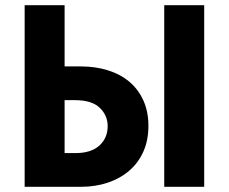

<svg xmlns="http://www.w3.org/2000/svg" viewBox="-20 -720 882 740"><path d="M75 -700H229V-464H291Q348 -464 396 -449Q444 -434 478.5 -405Q513 -376 532.5 -333Q552 -290 552 -235Q552 -179 532.5 -135.5Q513 -92 478 -62Q443 -32 395.5 -16Q348 0 291 0H75ZM271 -130Q331 -130 363 -159Q395 -188 395 -234Q395 -275 364.5 -304.5Q334 -334 269 -334H229V-130ZM613 -700H767V0H613Z"/></svg>

Font: Tilda Sans Extra Bold
Style: Regular
Weight: 800
Designer: ParaType Ltd
Foundry: ParaType Ltd
Version: Version 1.009